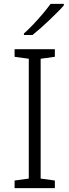

<svg xmlns="http://www.w3.org/2000/svg" viewBox="-20 -967 356 987"><path d="M262 0H55V-39L128 -49V-665L55 -675V-714H262V-675L189 -665V-49L262 -39ZM308 -939Q294 -923 274.5 -903.5Q255 -884 233 -863Q211 -842 189 -822.5Q167 -803 147 -787H103V-795Q125 -814 151 -841.5Q177 -869 201 -897.5Q225 -926 240 -947H308Z"/></svg>

Font: Noto Sans Hebrew Thin Light
Style: Regular
Weight: 300
Version: Version 3.001